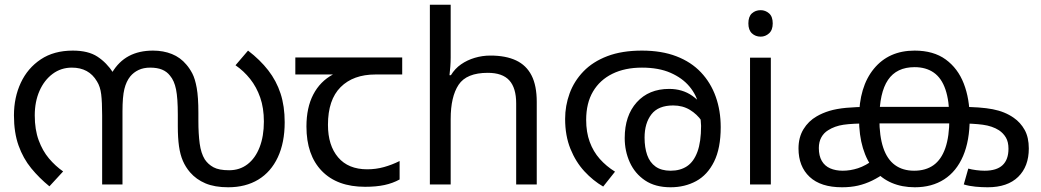

<svg xmlns="http://www.w3.org/2000/svg" viewBox="-20 -780 4403 812"><path d="M627 -566Q671 -566 707 -551.5Q743 -537 768 -507Q782 -491 793.5 -469Q805 -447 812 -408Q819 -369 819 -303V-269Q819 -214 824.5 -173Q830 -132 846 -106Q860 -85 883 -72.5Q906 -60 949 -60Q994 -60 1027 -85.5Q1060 -111 1078 -157.5Q1096 -204 1096 -266Q1096 -323 1080.5 -367.5Q1065 -412 1038 -446Q1011 -480 976 -504L1029 -566Q1080 -527 1114.5 -482.5Q1149 -438 1166.5 -384.5Q1184 -331 1184 -263Q1184 -177 1155 -115Q1126 -53 1072.5 -20.5Q1019 12 945 12Q888 12 849 -4.5Q810 -21 784 -51Q765 -73 753.5 -99.5Q742 -126 737 -161.5Q732 -197 732 -246V-295Q732 -365 724.5 -402Q717 -439 699 -460Q686 -477 665.5 -485.5Q645 -494 615 -494Q587 -494 566 -484Q545 -474 531 -457Q514 -436 506 -403.5Q498 -371 498 -309V0H412V-292Q412 -348 408 -381Q404 -414 390 -436Q373 -465 346.5 -479.5Q320 -494 284 -494Q238 -494 202.5 -467.5Q167 -441 147 -395.5Q127 -350 127 -292Q127 -232 143.5 -187Q160 -142 187 -110Q214 -78 247 -55L189 8Q146 -27 112 -68.5Q78 -110 58.5 -164.5Q39 -219 39 -292Q39 -368 68 -430Q97 -492 152.5 -529Q208 -566 288 -566Q353 -566 392 -540.5Q431 -515 459 -472L454 -473Q482 -520 525 -543Q568 -566 627 -566Z M1524 10Q1406 10 1341 -57Q1276 -124 1276 -245Q1276 -325 1305 -380.5Q1334 -436 1388 -465H1229V-537H1681V-465H1568Q1474 -465 1420.5 -411.5Q1367 -358 1367 -252Q1367 -165 1410 -114.5Q1453 -64 1533 -64Q1570 -64 1604 -73.5Q1638 -83 1670 -99V-21Q1641 -5 1606 2.5Q1571 10 1524 10Z M1886 -537Q1886 -518 1884.5 -498Q1883 -478 1881 -462H1887Q1904 -490 1930 -508Q1956 -526 1988 -535.5Q2020 -545 2054 -545Q2119 -545 2162.5 -524.5Q2206 -504 2228 -461Q2250 -418 2250 -349V0H2163V-343Q2163 -408 2134 -440Q2105 -472 2043 -472Q1953 -472 1919.5 -421.5Q1886 -371 1886 -277V0H1798V-760H1886Z M2695 -566Q2778 -566 2840.5 -542Q2903 -518 2944.5 -474Q2986 -430 3007 -371Q3028 -312 3028 -242Q3028 -153 3000 -96.5Q2972 -40 2924 -14Q2876 12 2816 12Q2751 12 2708 -17Q2665 -46 2643.5 -93.5Q2622 -141 2622 -196Q2622 -291 2673 -347.5Q2724 -404 2810 -404Q2866 -404 2907.5 -375Q2949 -346 2973 -301Q2997 -256 2999 -206L2974 -209Q2967 -240 2947.5 -268.5Q2928 -297 2897.5 -315.5Q2867 -334 2827 -334Q2764 -334 2735 -296.5Q2706 -259 2706 -198Q2706 -156 2717 -124.5Q2728 -93 2752.5 -75.5Q2777 -58 2816 -58Q2857 -58 2885.5 -77Q2914 -96 2929.5 -138Q2945 -180 2945 -248Q2945 -250 2943.5 -270Q2942 -290 2938 -310Q2937 -315 2937 -323Q2937 -331 2935 -335Q2926 -378 2896 -414Q2866 -450 2816 -472Q2766 -494 2695 -494Q2623 -494 2570 -468Q2517 -442 2488 -393Q2459 -344 2459 -273Q2459 -221 2474 -180Q2489 -139 2516.5 -108Q2544 -77 2581 -54L2531 9Q2488 -16 2451.5 -55.5Q2415 -95 2392.5 -150.5Q2370 -206 2370 -277Q2370 -333 2389 -385Q2408 -437 2447.5 -478Q2487 -519 2548.5 -542.5Q2610 -566 2695 -566Z M3240 -536V0H3152V-536ZM3197 -737Q3217 -737 3232.5 -723.5Q3248 -710 3248 -681Q3248 -653 3232.5 -639Q3217 -625 3197 -625Q3175 -625 3160 -639Q3145 -653 3145 -681Q3145 -710 3160 -723.5Q3175 -737 3197 -737Z M3541 12Q3451 12 3404 -32Q3357 -76 3357 -152Q3357 -199 3378 -233.5Q3399 -268 3434 -288Q3458 -302 3487.5 -311Q3517 -320 3558.5 -324Q3600 -328 3658 -328H4041Q4127 -328 4178.5 -318Q4230 -308 4267 -282Q4296 -262 4313.5 -230.5Q4331 -199 4331 -152Q4331 -76 4286 -32Q4241 12 4157 12Q4132 12 4105.5 9.5Q4079 7 4056 0L4075 -67Q4089 -63 4108.5 -60.5Q4128 -58 4144 -58Q4195 -58 4220 -81.5Q4245 -105 4245 -151Q4245 -180 4234 -198.5Q4223 -217 4205 -229Q4177 -247 4136.5 -252.5Q4096 -258 4033 -258H3656Q3585 -258 3547.5 -252.5Q3510 -247 3482 -229Q3464 -218 3453.5 -199Q3443 -180 3443 -154Q3443 -121 3455.5 -99.5Q3468 -78 3491 -68Q3514 -58 3544 -58Q3576 -58 3608.5 -68.5Q3641 -79 3677 -106L3727 -52Q3697 -30 3668 -16Q3639 -2 3608.5 5Q3578 12 3541 12ZM3848 -566Q3928 -566 3979.5 -528.5Q4031 -491 4056 -426.5Q4081 -362 4081 -279Q4081 -185 4053 -120Q4025 -55 3973 -21.5Q3921 12 3849 12Q3795 12 3751.5 -6.5Q3708 -25 3677 -62Q3646 -99 3629.5 -153.5Q3613 -208 3613 -279Q3613 -413 3676 -489.5Q3739 -566 3848 -566ZM3848 -496Q3772 -496 3735.5 -442Q3699 -388 3699 -278Q3699 -204 3715.5 -155Q3732 -106 3765 -82Q3798 -58 3846 -58Q3895 -58 3928 -81.5Q3961 -105 3978 -154Q3995 -203 3995 -278Q3995 -353 3978.5 -401.5Q3962 -450 3929 -473Q3896 -496 3848 -496Z"/></svg>

Font: lmalayalam15
Style: Book
Weight: 400
Designer: Jelle Bosma - Monotype Design Team
Foundry: Monotype Imaging Inc.
Version: Version 2.003